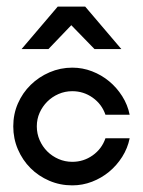

<svg xmlns="http://www.w3.org/2000/svg" viewBox="-20 -559 431 579"><path d="M198 -355Q229 -355 257.5 -344Q286 -333 309 -314Q332 -295 348.5 -269Q365 -243 371 -213H298Q287 -245 259.5 -264.5Q232 -284 198 -284Q176 -284 156.5 -275.5Q137 -267 122.5 -252.5Q108 -238 99.5 -219Q91 -200 91 -178Q91 -156 99.5 -136.5Q108 -117 122.5 -102.5Q137 -88 156.5 -79.5Q176 -71 198 -71Q232 -71 259.5 -90.5Q287 -110 298 -142H371Q365 -112 348.5 -86Q332 -60 309 -41Q286 -22 257.5 -11Q229 0 198 0Q161 0 128.5 -14Q96 -28 72 -52Q48 -76 34 -108.5Q20 -141 20 -178Q20 -215 34 -247Q48 -279 72.5 -303Q97 -327 129.5 -341Q162 -355 198 -355ZM154 -539H237L346 -411H265L195 -483L126 -411H45L154 -539Z"/></svg>

Font: Googee
Style: Regular
Weight: 400
Designer: Peter Wiegel
Foundry: CATFonts Peter Wiegel
Version: 1.000